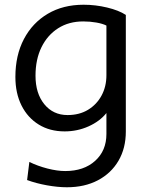

<svg xmlns="http://www.w3.org/2000/svg" viewBox="-20 -544 612 811"><path d="M262.5 247Q224.5 247 178.5 238.8Q132.5 230.5 94.5 216.5L104 140Q138.5 157 180.2 167.8Q222 178.5 255.5 178.5Q334 178.5 381.8 135.5Q429.5 92.5 429.5 22V-66.5Q401.5 -31.5 354 -10.2Q306.5 11 253 11Q190.5 11 143.8 -17.8Q97 -46.5 71 -98.2Q45 -150 45 -219Q45 -310.5 81 -379Q117 -447.5 181.8 -485.8Q246.5 -524 333 -524Q383.5 -524 432.5 -512.2Q481.5 -500.5 511.5 -481V11.5Q511.5 82 480.5 135Q449.5 188 393.5 217.5Q337.5 247 262.5 247ZM265.5 -58Q315 -58 351.8 -80.2Q388.5 -102.5 409 -140.5Q429.5 -178.5 429.5 -226.5V-436Q414 -444 387 -448.8Q360 -453.5 331.5 -453.5Q271 -453.5 225.8 -424.8Q180.5 -396 155.2 -344.5Q130 -293 130 -224Q130 -149.5 167.2 -103.8Q204.5 -58 265.5 -58Z"/></svg>

Font: Mooli
Style: Regular
Weight: 400
Designer: Vernon Adams
Foundry: Vernon Adams
Version: Version 1.000; ttfautohint (v1.8.4.7-5d5b);gftools[0.9.33]